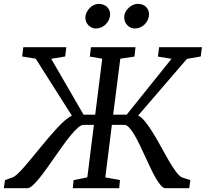

<svg xmlns="http://www.w3.org/2000/svg" viewBox="-35 -992 1084 1012"><path d="M675.8 -841.8Q664.1 -841.8 653.8 -846.4Q643.6 -851.1 636 -859.1Q628.4 -867.2 624 -877.7Q619.6 -888.2 619.6 -900.4Q619.6 -915 626.2 -928Q632.8 -940.9 643.3 -950.7Q653.8 -960.4 666.5 -966.1Q679.2 -971.7 690.9 -971.7Q718.8 -971.7 734.6 -955.6Q750.5 -939.5 750.5 -917Q750.5 -902.3 744.6 -888.7Q738.8 -875 728.5 -864.5Q718.3 -854 704.6 -847.9Q690.9 -841.8 675.8 -841.8ZM470.7 -841.8Q459.5 -841.8 449.2 -846.4Q439 -851.1 431.4 -858.6Q423.8 -866.2 419.4 -876.5Q415 -886.7 415 -898.4Q415 -913.1 421.4 -926.3Q427.7 -939.5 437.7 -949.7Q447.8 -960 460.2 -965.8Q472.7 -971.7 485.4 -971.7Q499 -971.7 510.3 -967.3Q521.5 -962.9 529.3 -955.3Q537.1 -947.8 541.3 -937.7Q545.4 -927.7 545.4 -916.5Q545.4 -901.9 539.3 -888.2Q533.2 -874.5 522.9 -864.3Q512.7 -854 499 -847.9Q485.4 -841.8 470.7 -841.8ZM-8.8 -42.5 31.2 -57.1Q41.5 -60.5 56.6 -74.5Q71.8 -88.4 90.3 -109.4Q108.9 -130.4 130.4 -156.7Q151.9 -183.1 174.6 -210.7Q197.3 -238.3 220.5 -265.6Q243.7 -293 265.4 -316.4Q287.1 -339.8 307.1 -357.2Q327.1 -374.5 343.8 -382.3L153.3 -682.6L82 -694.3L87.9 -743.2H314.5L308.6 -694.3L234.9 -682.1L405.3 -387.7H466.8L503.9 -682.6L438.5 -693.8L444.3 -743.2H679.2L673.8 -693.8L599.1 -682.6L561.5 -387.7H632.8L869.1 -682.1L797.4 -693.8L803.7 -743.2H1029.3L1022.9 -694.3L950.2 -681.6L693.4 -383.3Q711.9 -374 732.2 -348.4Q752.4 -322.8 772.9 -289.3Q793.5 -255.9 813.7 -218.3Q834 -180.7 853.3 -147.7Q872.6 -114.7 890.4 -89.8Q908.2 -64.9 923.8 -57.1L968.3 -42.5L962.4 0H837.4Q825.7 0 813 -14.4Q800.3 -28.8 786.6 -52.2Q772.9 -75.7 758.8 -105.7Q744.6 -135.7 730.2 -167Q715.8 -198.2 701.4 -228.3Q687 -258.3 673.1 -281.7Q659.2 -305.2 645.8 -319.6Q632.3 -334 620.1 -334H554.7L520 -57.1L597.2 -43L593.3 0H348.6L353 -42.5L425.3 -57.1L460 -334H406.2Q393.6 -334 376.7 -319.6Q359.9 -305.2 340.3 -281.7Q320.8 -258.3 299.1 -228.3Q277.3 -198.2 255.6 -167Q233.9 -135.7 212.4 -105.7Q190.9 -75.7 171.9 -52.2Q152.8 -28.8 136.7 -14.4Q120.6 0 108.9 0H-14.6Z"/></svg>

Font: Merriweather
Style: Italic
Weight: 400
Italic angle: -7°
Designer: Eben Sorkin ( eben@eyebytes.com )
Foundry: Eben Sorkin ( eben@eyebytes.com )
Version: Version 1.005; ttfautohint (v0.97) -l 13 -r 13 -G 200 -x 24 